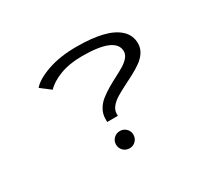

<svg xmlns="http://www.w3.org/2000/svg" viewBox="-136 -948 1322 1201"><g transform="rotate(-30 525.0 -347.5)"><path d="M452 -202V-223.5Q452 -259 469.2 -289.5Q486.5 -320 514 -341.8Q541.5 -363.5 574.5 -383Q607.5 -402.5 640.8 -419.5Q674 -436.5 701.5 -453Q729 -469.5 746.2 -490Q763.5 -510.5 763.5 -533Q763.5 -637.5 521 -637.5Q428.5 -637.5 360.2 -611Q292 -584.5 258 -547L187 -601Q222.5 -643.5 311.5 -674.8Q400.5 -706 521 -706Q629 -706 705 -687.5Q781 -669 823 -629.5Q865 -590 865 -531.5Q865 -498 846.5 -469.2Q828 -440.5 798.2 -419.5Q768.5 -398.5 732.8 -379.5Q697 -360.5 661.2 -342.8Q625.5 -325 595.8 -306.8Q566 -288.5 547.5 -265.5Q529 -242.5 529 -216.5V-202ZM429 -52Q429 -77.5 447.2 -95.5Q465.5 -113.5 492 -113.5Q518 -113.5 536.2 -95.5Q554.5 -77.5 554.5 -52Q554.5 -25.5 536.5 -7.2Q518.5 11 492 11Q465.5 11 447.2 -7.2Q429 -25.5 429 -52Z"/></g></svg>

Font: League Mono Extended
Style: Regular
Weight: 400
Width: 9
Designer: Tyler Finck
Foundry: The League of Moveable Type / Tyler Finck
Version: Version 2.210